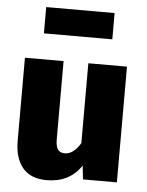

<svg xmlns="http://www.w3.org/2000/svg" viewBox="-55 -818 676 881"><g transform="rotate(5 283.0 -377.5)"><path d="M437 -652H122V-773H437ZM515 -533V0H359L352 -63Q298 18 193 18Q119 18 82 -26.5Q45 -71 45 -150V-533H223V-173Q223 -139 233.5 -125.5Q244 -112 265 -112Q305 -112 337 -165V-533Z"/></g></svg>

Font: FiraGO ExtraBold
Style: Regular
Weight: 800
Designer: bBox Type
Foundry: bBox Type GmbH
Version: Version 1.001;PS 001.001;hotconv 1.0.88;makeotf.lib2.5.64775